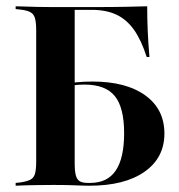

<svg xmlns="http://www.w3.org/2000/svg" viewBox="-20 -591 570 611"><path d="M95.2 -201.6V-492.7Q95.2 -518.5 91.5 -532.3Q87.9 -546 77 -552Q66.1 -558.1 45.2 -560.5L29.8 -562.1V-571Q41.9 -571 59.3 -570.2Q76.6 -569.4 98.8 -569Q121 -568.5 146 -568.5H157.3H282.3Q341.1 -568.5 381.5 -569.4Q421.8 -570.2 448.4 -571Q448.4 -534.7 450 -494.8Q451.6 -454.8 455.6 -409.7H446.8Q429.8 -462.9 406.5 -496Q383.1 -529 350.4 -544.4Q317.7 -559.7 271 -559.7H217.7V-201.6ZM146 -2.4Q121 -2.4 98.8 -2Q76.6 -1.6 59.3 -1.2Q41.9 -0.8 29.8 0V-8.9L45.2 -10.5Q66.1 -13.7 77 -19.4Q87.9 -25 91.5 -38.7Q95.2 -52.4 95.2 -78.2V-201.6H217.7V-71Q217.7 -46 221.4 -32.7Q225 -19.4 233.9 -14.1Q242.7 -8.9 259.7 -8.9H266.9Q321.8 -8.9 348.4 -48.4Q375 -87.9 375 -166.9Q375 -249.2 345.2 -285.5Q315.3 -321.8 249.2 -321.8Q232.3 -321.8 213.7 -319.8Q195.2 -317.7 179 -313.7V-321.8Q196 -326.6 221.8 -329Q247.6 -331.5 274.2 -331.5Q381.5 -331.5 442.3 -287.5Q503.2 -243.5 503.2 -166.1Q503.2 -88.7 439.9 -44.4Q376.6 0 264.5 0Q246 0 220.6 -1.2Q195.2 -2.4 157.3 -2.4Z"/></svg>

Font: Playfair 144pt SemiCondensed
Style: Bold
Weight: 700
Width: 4
Designer: Claus Eggers Sørensen
Foundry: Claus Eggers Sørensen
Version: Version 2.203